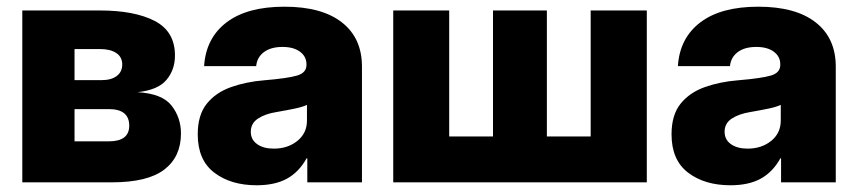

<svg xmlns="http://www.w3.org/2000/svg" viewBox="-20 -547 2574 576"><path d="M46.9 0V-515.6H279.3Q383.8 -515.6 444.3 -484.1Q504.9 -452.6 504.9 -380.4Q504.9 -337.4 479.2 -307.1Q453.6 -276.9 392.6 -270.5Q466.8 -266.1 494.9 -230Q522.9 -193.8 522.9 -146.5Q522.9 -76.7 472.9 -38.3Q422.9 0 315.9 0ZM203.6 -123H306.6Q367.7 -123 367.7 -169.9Q367.7 -219.7 306.6 -219.7H203.6ZM203.6 -306.6H284.7Q314 -306.6 330.3 -319.1Q346.7 -331.5 346.7 -353.5Q346.7 -376 328.9 -387.9Q311 -399.9 279.3 -399.9H203.6Z M750 8.8Q672.4 8.8 622.8 -29.1Q573.2 -66.9 573.2 -144Q573.2 -202.1 600.3 -235.8Q627.4 -269.5 672.9 -285.6Q718.3 -301.8 773.4 -306.2Q842.8 -312 871.1 -320.3Q899.4 -328.6 899.4 -352.1V-354.5Q899.4 -377.4 880.1 -391.8Q860.8 -406.2 827.6 -406.2Q792.5 -406.2 771.7 -390.6Q751 -375 748.5 -348.6H592.3Q597.7 -432.6 659.4 -479.7Q721.2 -526.9 833.5 -526.9Q945.8 -526.9 1005.9 -479.7Q1065.9 -432.6 1065.9 -347.2V0H901.9V-72.3H899.9Q877 -30.8 840.8 -11Q804.7 8.8 750 8.8ZM801.3 -101.1Q843.3 -101.1 872.1 -124.3Q900.9 -147.5 900.9 -185.5V-232.4Q887.7 -226.1 864.3 -221.2Q840.8 -216.3 809.6 -210.9Q775.9 -205.6 754.2 -191.4Q732.4 -177.2 732.4 -151.9Q732.4 -127.9 751.5 -114.5Q770.5 -101.1 801.3 -101.1Z M1159.7 -515.6H1327.6V-137.7H1459V-515.6H1620.6V-137.7H1752V-515.6H1920.4V0H1159.7Z M2171.4 8.8Q2093.8 8.8 2044.2 -29.1Q1994.6 -66.9 1994.6 -144Q1994.6 -202.1 2021.7 -235.8Q2048.8 -269.5 2094.2 -285.6Q2139.6 -301.8 2194.8 -306.2Q2264.2 -312 2292.5 -320.3Q2320.8 -328.6 2320.8 -352.1V-354.5Q2320.8 -377.4 2301.5 -391.8Q2282.2 -406.2 2249 -406.2Q2213.9 -406.2 2193.1 -390.6Q2172.4 -375 2169.9 -348.6H2013.7Q2019 -432.6 2080.8 -479.7Q2142.6 -526.9 2254.9 -526.9Q2367.2 -526.9 2427.2 -479.7Q2487.3 -432.6 2487.3 -347.2V0H2323.2V-72.3H2321.3Q2298.3 -30.8 2262.2 -11Q2226.1 8.8 2171.4 8.8ZM2222.7 -101.1Q2264.6 -101.1 2293.5 -124.3Q2322.3 -147.5 2322.3 -185.5V-232.4Q2309.1 -226.1 2285.6 -221.2Q2262.2 -216.3 2231 -210.9Q2197.3 -205.6 2175.5 -191.4Q2153.8 -177.2 2153.8 -151.9Q2153.8 -127.9 2172.9 -114.5Q2191.9 -101.1 2222.7 -101.1Z"/></svg>

Font: Inter Display ExtraBold
Style: Regular
Weight: 800
Designer: Rasmus Andersson
Foundry: rsms
Version: Version 4.000;git-a52131595